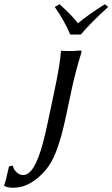

<svg xmlns="http://www.w3.org/2000/svg" viewBox="-104 -672 532 908"><path d="M228 -508.8Q202.6 -570.8 154.8 -639.2L177.7 -651.9Q237.3 -598.6 264.6 -562Q311.5 -601.1 391.6 -651.9L407.7 -639.2Q324.2 -563.5 278.3 -508.8ZM235.4 -251 207.5 -120.1Q172.4 46.4 127.9 110.8Q119.1 123.5 109.4 134.8Q78.6 171.4 40 193.6Q1.5 215.8 -43 215.8Q-71.3 215.3 -84 207L-84.5 204.1Q-77.1 188 -61.5 115.2L-44.4 110.8Q-40.5 122.6 -34.9 131.8Q-29.3 141.1 -18.6 148.4Q-7.8 155.8 5.9 155.8Q58.6 155.8 99.1 3.9Q109.9 -36.1 122.6 -96.2L151.9 -234.9Q180.2 -367.7 184.1 -429.2L187 -432.1Q229 -428.7 273.9 -433.1Q281.2 -433.1 281.7 -429.2Q281.7 -426.3 280.8 -422.9Q253.9 -337.4 235.4 -251Z"/></svg>

Font: Linux Biolinum Slanted O
Style: Slanted
Weight: 400
Designer: Philipp H. Poll
Foundry: Philipp H. Poll
Version: Version 1.0.4